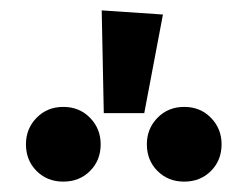

<svg xmlns="http://www.w3.org/2000/svg" viewBox="-20 -958 477 370"><path d="M294 -930 258 -740H180L176 -938ZM174 -680Q174 -649 153.5 -628.5Q133 -608 102 -608Q71 -608 50.5 -628.5Q30 -649 30 -680Q30 -710 50.5 -731Q71 -752 102 -752Q133 -752 153.5 -731Q174 -710 174 -680ZM407 -680Q407 -649 386.5 -628.5Q366 -608 335 -608Q304 -608 283.5 -628.5Q263 -649 263 -680Q263 -710 283.5 -731Q304 -752 335 -752Q366 -752 386.5 -731Q407 -710 407 -680Z"/></svg>

Font: Fira Sans Condensed SemiBold
Style: Regular
Weight: 600
Width: 3
Designer: bBox Type GmbH & Carrois Corporate GbR & Edenspiekermann AG
Foundry: bBox Type GmbH & Carrois Corporate GbR & Edenspiekermann AG
Version: Version 4.301